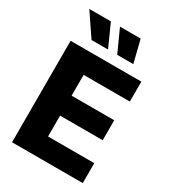

<svg xmlns="http://www.w3.org/2000/svg" viewBox="-225 -1074 1067 1192"><g transform="rotate(30 308.5 -478.5)"><path d="M55 -727.3H562.1V-584.5H230.8V-435.4H536.2V-292.3H230.8V-142.8H562.1V0H55ZM211.3 -956.7 283.4 -796.5H165.1L56.5 -956.7ZM276.6 -956.7H424.7L464.5 -796.5H349.1Z"/></g></svg>

Font: Inter P Extra Bold
Style: Regular
Weight: 800
Designer: Rasmus Andersson
Foundry: rsms
Version: Version 3.018;git-588b23468